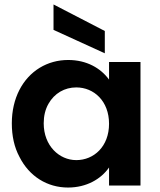

<svg xmlns="http://www.w3.org/2000/svg" viewBox="-20 -832 718 861"><path d="M33 -279C33 -222 44 -172 67 -129C111 -41 192 9 285 9C368 9 433 -29 469 -81V0H610V-554H469V-475C432 -526 369 -563 286 -563C239 -563 196 -551 158 -528C81 -481 33 -391 33 -279ZM197 -366C224 -414 270 -440 322 -440C401 -440 469 -379 469 -277C469 -175 401 -114 322 -114C246 -114 176 -178 176 -279C176 -312 183 -341 197 -366ZM450 -593V-693L220 -812V-698Z"/></svg>

Font: Poppins SemiBold
Style: Regular
Weight: 600
Designer: Ninad Kale (Devanagari), Jonny Pinhorn (Latin)
Foundry: Indian Type Foundry
Version: 4.004